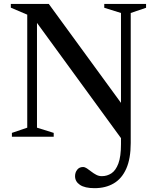

<svg xmlns="http://www.w3.org/2000/svg" viewBox="-20 -695 795 976"><path d="M622 -135 619 40 149.5 -604 168 -621.5V-46L253 -19.5V0H40.5V-19.5L118.5 -46V-620.5L35 -656V-675H228ZM644.5 32Q644.5 111 622 162Q599.5 213 558.2 237.2Q517 261.5 460.5 261.5Q411.5 261.5 386.5 244.8Q361.5 228 361.5 200.5Q361.5 182 372.2 168Q383 154 402 154Q411.5 154 421.8 161Q432 168 444 177.2Q456 186.5 469.2 193.5Q482.5 200.5 497.5 200.5Q524.5 200.5 546.5 186Q568.5 171.5 581.8 136Q595 100.5 595 37.5V-629L510 -655.5V-675H722.5V-655.5L644.5 -629Z"/></svg>

Font: Newsreader 24pt Medium
Style: Regular
Weight: 500
Designer: Hugues Gentile
Foundry: Production Type
Version: Version 1.003